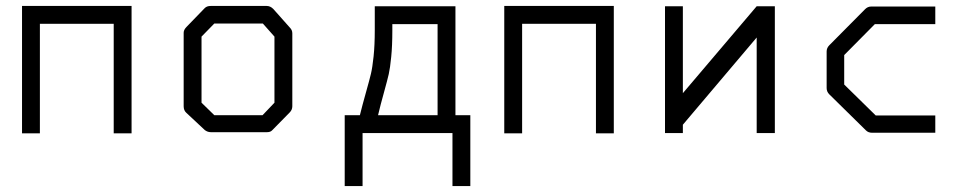

<svg xmlns="http://www.w3.org/2000/svg" viewBox="-20 -497 3280 645"><path d="M114 -49H54V-477H422V-49H362V-417H114Z M657 -374V-152L700 -110H862L902 -152V-374L863 -418H700ZM607 -407 668 -470Q675 -477 688 -477H876Q888 -477 898 -467L954 -404Q962 -396 962 -385V-140Q962 -128 953 -119L895 -60Q889 -53 877.5 -53H874H688Q677.5 -53 668 -60L606 -118Q597 -126 597 -140V-387Q597 -397 607 -407Z M1198 128H1138V-110H1189Q1197.5 -144.5 1209.5 -187Q1221.5 -229.5 1226.2 -249.5Q1231 -269.5 1235 -307.2Q1239 -345 1239 -396V-445V-476H1510V-110H1560V128H1500V-50H1198ZM1250 -110H1450V-416H1298V-394Q1298 -343 1294.2 -305.5Q1290.5 -268 1286 -248.2Q1281.5 -228.5 1269.8 -186.2Q1258 -144 1250 -110Z M1734 -49H1674V-477H2042V-49H1982V-417H1734Z M2583 -50H2522V-371L2274 -78V-50H2214V-476H2274V-184L2522 -476H2583Z M3122 -475V-416H2919L2816 -312V-213L2922 -109H3122V-51H2910Q2897 -51 2889 -59L2766 -180Q2757 -189 2757 -201V-324Q2757 -336 2766 -345L2886 -466Q2895 -475 2906 -475Z"/></svg>

Font: 3270 Nerd Font
Style: Regular
Weight: 400
Monospace: yes
Version: Version 3.0.1;Nerd Fonts 3.3.0